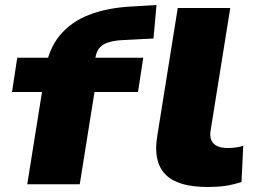

<svg xmlns="http://www.w3.org/2000/svg" viewBox="-20 -737 1030 768"><path d="M89 0 148 -369H28L49 -506H242L156 -430L160 -451Q173 -539 218.5 -594.5Q264 -650 337 -678Q410 -706 506 -711L606 -717L594 -583L479 -577Q443 -576 418.5 -569Q394 -562 381 -549Q368 -536 363 -513L356 -473L324 -506H553L532 -369H358L299 0ZM811 11Q689 11 640.5 -40.5Q592 -92 609 -193L691 -705H901L822 -212Q819 -192 825 -177Q831 -162 847 -153.5Q863 -145 890 -145Q908 -145 925.5 -147.5Q943 -150 953 -154L946 -9Q912 2 881 6.5Q850 11 811 11Z"/></svg>

Font: Nunito Sans 7pt Expanded Black
Style: Italic
Weight: 900
Width: 7
Italic angle: -9°
Designer: Vernon Adams
Foundry: Vernon Adams
Version: Version 3.101;gftools[0.9.27]